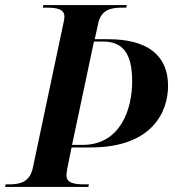

<svg xmlns="http://www.w3.org/2000/svg" viewBox="-42 -734 687 754"><path d="M-22 0H305L307 -10H291C249 -10 219 -15 219 -46C219 -52 221 -64 222 -71L239 -155H314C559 -155 618 -298 618 -397C618 -518 535 -580 384 -580H330L343 -639C354 -696 393 -704 438 -704H454L456 -714H128L126 -704H139C181 -704 211 -699 211 -668C211 -662 209 -650 206 -638L87 -75C75 -18 36 -10 -7 -10H-20ZM282 -165H241L327 -571H361C438 -571 477 -528 477 -414C477 -308 433 -165 282 -165Z"/></svg>

Font: Noto Serif Display SemiBold
Style: Italic
Weight: 600
Italic angle: -12°
Designer: Monotype Design Team
Foundry: Monotype Imaging Inc.
Version: Version 2.009